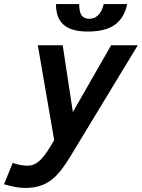

<svg xmlns="http://www.w3.org/2000/svg" viewBox="-120 -736 701 949"><path d="M-57.1 68.8Q-37.1 76.7 -17.8 79.8Q1.5 83 17.1 83Q30.8 83 43.9 78.4Q57.1 73.7 70.8 62.5Q84.5 51.3 98.9 32.7Q113.3 14.2 129.9 -13.2L147.9 -43L66.9 -512.2H189.9L240.2 -182.1L429.2 -512.2H561L229 35.2Q204.1 76.7 180.7 106.4Q157.2 136.2 131.1 155.5Q105 174.8 74 183.8Q43 192.9 2.9 192.9Q-20.5 192.9 -47.1 187.7Q-73.7 182.6 -100.1 174.8ZM508.8 -715.8Q494.6 -647.5 447.8 -613.8Q400.9 -580.1 314.5 -580.1Q272 -580.1 241.9 -588.9Q211.9 -597.7 192.9 -615Q173.8 -632.3 165.3 -657.5Q156.7 -682.6 156.7 -715.8H271.5Q271.5 -675.3 283.9 -659.2Q296.4 -643.1 322.8 -643.1Q333 -643.1 343.5 -647Q354 -650.9 363.5 -659.4Q373 -668 380.6 -681.9Q388.2 -695.8 392.6 -715.8Z"/></svg>

Font: Clear Sans
Style: Bold Italic
Weight: 700
Italic angle: -12°
Foundry: Intel Corporation
Version: Version 1.00